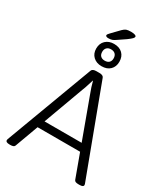

<svg xmlns="http://www.w3.org/2000/svg" viewBox="-247 -1152 1107 1264"><g transform="rotate(30 306.5 -519.5)"><path d="M41 2Q26 2 18.5 -2Q11 -6 11 -12Q11 -15 11.5 -18Q12 -21 13 -24L260 -686Q263 -694 272 -698Q281 -702 295 -702H317Q332 -702 340.5 -698Q349 -694 352 -686L600 -23Q601 -20 601.5 -17.5Q602 -15 602 -12Q602 -6 595 -2Q588 2 572 2H565Q552 2 543.5 -1Q535 -4 532 -12L334 -552Q326 -573 319 -594Q312 -615 307 -636H305Q298 -615 292 -594.5Q286 -574 277 -552L79 -12Q76 -4 67.5 -1Q59 2 46 2ZM117 -189V-245H493V-189ZM307 -747Q268 -747 243.5 -770Q219 -793 219 -831Q219 -870 243.5 -893Q268 -916 307 -916Q348 -916 371.5 -893Q395 -870 395 -831Q395 -793 371.5 -770Q348 -747 307 -747ZM307 -789Q328 -789 339.5 -800Q351 -811 351 -831Q351 -852 339.5 -863.5Q328 -875 307 -875Q287 -875 275.5 -863.5Q264 -852 264 -832Q264 -811 275.5 -800Q287 -789 307 -789ZM253 -929Q244 -929 238.5 -932Q233 -935 233 -940Q233 -944 237 -949.5Q241 -955 247 -961L302 -1018Q316 -1032 328 -1036.5Q340 -1041 364 -1041Q382 -1041 393 -1037Q404 -1033 404 -1026Q404 -1020 396 -1011.5Q388 -1003 365 -986L312 -950Q294 -937 282.5 -933Q271 -929 253 -929Z"/></g></svg>

Font: Asap Light
Style: Regular
Weight: 300
Designer: Pablo Cosgaya
Foundry: Omnibus-Type
Version: Version 3.001